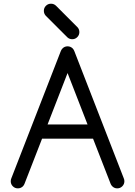

<svg xmlns="http://www.w3.org/2000/svg" viewBox="-20 -1036 743 1056"><path d="M211.4 -273.4 114.3 -23.9Q111.3 -17.1 106 -11.2Q94.2 0 78.1 0Q62 0 50.5 -11.5Q39.1 -22.9 39.1 -39.1Q39.1 -48.3 42.5 -55.7L314 -753.9Q316.9 -762.7 324.2 -770Q335.4 -781.2 351.6 -781.2Q367.7 -781.2 379.4 -770Q386.2 -762.7 389.2 -753.9L660.6 -55.7Q664.1 -48.3 664.1 -39.1Q664.1 -22.9 652.6 -11.5Q641.1 0 625 0Q608.9 0 597.7 -11.2Q591.8 -17.1 588.9 -23.9L491.7 -273.4ZM461.4 -351.6 351.6 -634.3 241.7 -351.6ZM221.2 -976.6Q221.2 -992.7 232.7 -1004.2Q244.1 -1015.6 260.3 -1015.6Q276.4 -1015.6 288.1 -1004.4L406.7 -885.7Q416.5 -874.5 416.5 -859.4Q416.5 -843.3 405 -831.8Q393.6 -820.3 377.4 -820.3Q361.8 -820.3 350.6 -830.6L231.9 -949.2Q221.2 -960.9 221.2 -976.6Z"/></svg>

Font: Comfortaa
Style: Regular
Weight: 400
Designer: Johan Aakerlund - aajohan
Foundry: Johan Aakerlund
Version: Version 2.004 2013